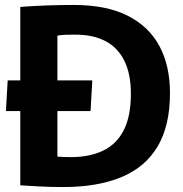

<svg xmlns="http://www.w3.org/2000/svg" viewBox="-20 -751 741 776"><path d="M235 5Q180 5 138.5 2.5Q97 0 62 -2V-723Q112 -727 169 -729Q226 -731 278 -731Q409 -731 495 -688Q581 -645 624 -565.5Q667 -486 667 -375Q667 -243 617 -159Q567 -75 470.5 -35Q374 5 235 5ZM267 -116Q342 -116 396.5 -142Q451 -168 480 -224.5Q509 -281 509 -372Q509 -452 482.5 -505.5Q456 -559 406 -585Q356 -611 285 -611Q266 -611 247 -610.5Q228 -610 212 -607V-118Q224 -117 237.5 -116.5Q251 -116 267 -116ZM4 -302 11 -426H353L346 -302Z"/></svg>

Font: Murecho Thin SemiBold
Style: Regular
Weight: 600
Version: Version 1.010